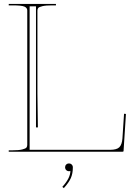

<svg xmlns="http://www.w3.org/2000/svg" viewBox="-20 -780 695 987"><path d="M354.5 80.1Q354.5 112.3 344 135.7Q333.5 159.2 308.1 187L300.3 180.7Q341.8 135.3 341.8 98.6H341.3Q338.4 100.1 334.5 100.1Q326.2 100.1 320.3 94.2Q314.5 88.4 314.5 80.1Q314.5 71.8 320.3 65.9Q326.2 60.1 334.5 60.1Q342.8 60.1 348.6 65.9Q354.5 71.8 354.5 80.1ZM24.9 -759.8H267.6V-752.4H247.6Q215.3 -752.4 198 -748.3Q180.7 -744.1 176.5 -739Q172.4 -733.9 172.4 -725.1V-300.3L174.8 -125H165V-747.6H132.3V-9.8H545.9Q579.6 -9.8 593.3 -22.9Q606.9 -36.1 609.4 -68.4L617.7 -195.3L627.4 -194.3L615.2 -4.4Q615.2 0 609.9 0H24.9V-7.3H44.9Q77.1 -7.3 94.5 -11.7Q111.8 -16.1 116 -21.5Q120.1 -26.9 120.1 -35.2V-726.6Q120.1 -739.7 105.5 -746.1Q90.8 -752.4 44.9 -752.4H24.9Z"/></svg>

Font: ZnikomitNo25
Style: Regular
Weight: 100
Designer: gluk
Foundry: gluk
Version: Version 0.56